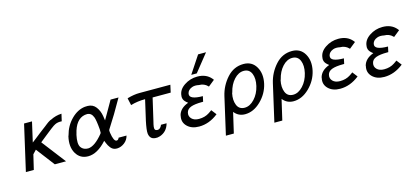

<svg xmlns="http://www.w3.org/2000/svg" viewBox="-67 -1221 4156 1917"><g transform="rotate(-15 2011.5 -262.0)"><path d="M57 0 165 -473H247L200 -267Q224 -285 250 -305.5Q276 -326 293 -339.5Q310 -353 329 -367Q348 -381 359.5 -390Q371 -399 383 -408.5Q395 -418 402.5 -423Q410 -428 417 -432Q424 -436 428 -438Q432 -440 435 -440Q491 -469 551 -471L534 -397Q493 -400 465 -386Q457 -382 445 -374.5Q433 -367 415.5 -353Q398 -339 381 -326Q364 -313 335 -289.5Q306 -266 282 -247L472 0H356L211 -190L175 -152Q163 -102 139 0Z M560 -237 563 -243Q587 -337 652 -402.5Q717 -468 794 -477Q813 -479 823 -478Q877 -477 907.5 -436.5Q938 -396 947 -341L954 -294Q964 -311 990 -356Q1016 -401 1037.5 -439Q1059 -477 1061 -480H1143Q1054 -321 973 -197Q965 -186 970 -162Q984 -69 1014 -69Q1032 -69 1040 -92H1122Q1111 -48 1076 -21Q1041 6 1001 8Q981 8 973 5Q949 -1 931 -24.5Q913 -48 903.5 -73Q894 -98 893 -99Q796 9 700 9Q617 9 576 -61.5Q535 -132 560 -237ZM643 -235Q643 -234 642 -232L641 -229Q621 -138 646 -102Q665 -75 698 -69Q705 -67 720 -67Q788 -70 876 -178Q879 -185 880 -188Q881 -192 880 -221Q872 -318 859 -352V-351Q841 -399 798 -401Q783 -401 773 -399Q676 -381 643 -235Z M1229 -446Q1228 -447 1230 -449Q1299 -469 1357 -469H1676L1659 -392H1472L1424 -185Q1422 -175 1418 -159Q1411 -132 1411 -130Q1409 -122 1407 -106Q1402 -66 1435 -66Q1453 -66 1465.5 -79.5Q1478 -93 1482 -107H1540Q1518 -25 1443 1Q1415 10 1395 7Q1339 4 1331 -56Q1327 -92 1347 -186Q1348 -188 1348 -190Q1348 -192 1349 -194L1395 -395Q1315 -395 1245 -374Z M1696 -145 1695 -146Q1713 -217 1801 -249Q1796 -252 1791 -257Q1786 -262 1784 -263Q1757 -286 1754 -313Q1752 -322 1754 -333Q1758 -395 1819.5 -436.5Q1881 -478 1956 -478Q2047 -478 2098 -418L2109 -404L2043 -351Q2040 -354 2039 -356Q2004 -392 1951 -392Q1909 -401 1880 -390Q1837 -374 1829 -338Q1822 -305 1857 -290Q1892 -275 1960 -275L1948 -220H1937Q1861 -220 1821 -205Q1781 -190 1773 -155Q1764 -118 1790 -91.5Q1816 -65 1865 -65Q1927 -65 1972 -95L1991 -108Q1994 -110 1998.5 -113.5Q2003 -117 2004 -118L2045 -65Q1952 9 1847 9Q1769 9 1724.5 -35.5Q1680 -80 1696 -145ZM1903 -510 2022 -690H2104L1960 -510Z M2080 166 2168 -220Q2192 -323 2262.5 -401.5Q2333 -480 2434 -480Q2521 -480 2563 -408Q2605 -336 2583 -236Q2561 -138 2485.5 -64.5Q2410 9 2322 9Q2253 9 2211 -45L2162 166ZM2253 -234 2250 -228Q2235 -158 2256 -106.5Q2277 -55 2335 -55Q2389 -55 2436.5 -106Q2484 -157 2502 -234Q2519 -308 2498 -360Q2476 -413 2419 -413Q2364 -413 2318 -363Q2272 -313 2253 -234Z M2581 166 2669 -220Q2693 -323 2763.5 -401.5Q2834 -480 2935 -480Q3022 -480 3064 -408Q3106 -336 3084 -236Q3062 -138 2986.5 -64.5Q2911 9 2823 9Q2754 9 2712 -45L2663 166ZM2754 -234 2751 -228Q2736 -158 2757 -106.5Q2778 -55 2836 -55Q2890 -55 2937.5 -106Q2985 -157 3003 -234Q3020 -308 2999 -360Q2977 -413 2920 -413Q2865 -413 2819 -363Q2773 -313 2754 -234Z M3154 -145 3153 -146Q3171 -217 3259 -249Q3254 -252 3249 -257Q3244 -262 3242 -263Q3215 -286 3212 -313Q3210 -322 3212 -333Q3216 -395 3277.5 -436.5Q3339 -478 3414 -478Q3505 -478 3556 -418L3567 -404L3501 -351Q3498 -354 3497 -356Q3462 -392 3409 -392Q3367 -401 3338 -390Q3295 -374 3287 -338Q3280 -305 3315 -290Q3350 -275 3418 -275L3406 -220H3395Q3319 -220 3279 -205Q3239 -190 3231 -155Q3222 -118 3248 -91.5Q3274 -65 3323 -65Q3385 -65 3430 -95L3449 -108Q3452 -110 3456.5 -113.5Q3461 -117 3462 -118L3503 -65Q3410 9 3305 9Q3227 9 3182.5 -35.5Q3138 -80 3154 -145Z M3610 -145 3609 -146Q3627 -217 3715 -249Q3710 -252 3705 -257Q3700 -262 3698 -263Q3671 -286 3668 -313Q3666 -322 3668 -333Q3672 -395 3733.5 -436.5Q3795 -478 3870 -478Q3961 -478 4012 -418L4023 -404L3957 -351Q3954 -354 3953 -356Q3918 -392 3865 -392Q3823 -401 3794 -390Q3751 -374 3743 -338Q3736 -305 3771 -290Q3806 -275 3874 -275L3862 -220H3851Q3775 -220 3735 -205Q3695 -190 3687 -155Q3678 -118 3704 -91.5Q3730 -65 3779 -65Q3841 -65 3886 -95L3905 -108Q3908 -110 3912.5 -113.5Q3917 -117 3918 -118L3959 -65Q3866 9 3761 9Q3683 9 3638.5 -35.5Q3594 -80 3610 -145Z"/></g></svg>

Font: Coval
Style: Light Italic
Weight: 300
Foundry: Context Ltd
Version: Version 001.000